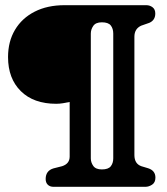

<svg xmlns="http://www.w3.org/2000/svg" viewBox="-20 -720 644 740"><path d="M540.5 0H186Q172.5 0 164.2 -8Q156 -16 156 -30Q156 -62 186 -71L219.5 -79.5Q248.5 -89 248.5 -116.5V-327Q235.5 -324.5 222.8 -322.2Q210 -320 196.5 -320Q109.5 -320 60.2 -368.8Q11 -417.5 11 -500Q11 -560 37.8 -605Q64.5 -650 113.5 -675Q162.5 -700 228.5 -700H544Q557.5 -700 568 -692Q578.5 -684 578.5 -668Q578.5 -642 555.5 -632L524 -621Q498 -609 498 -578.5V-122.5Q498 -89 524.5 -79.5L551 -71.5Q579 -62.5 579 -35.5Q579 -16.5 566.2 -8.2Q553.5 0 540.5 0ZM416.5 -109.5V-590.5Q416.5 -609.5 407 -621.8Q397.5 -634 372.5 -634Q349 -634 339.5 -620.2Q330 -606.5 330 -590.5V-109.5Q330 -94 339.5 -80.5Q349 -67 372.5 -67Q397.5 -67 407 -79.2Q416.5 -91.5 416.5 -109.5Z"/></svg>

Font: Fraunces 144pt S100 SemiBold
Style: Regular
Weight: 600
Version: Version 1.000; ttfautohint (v1.8.3)